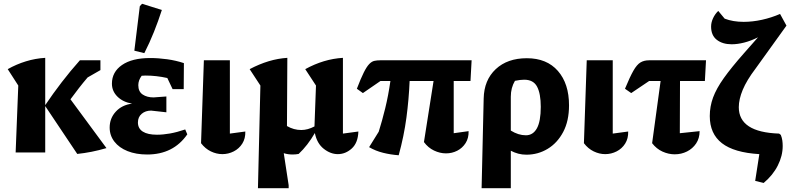

<svg xmlns="http://www.w3.org/2000/svg" viewBox="-20 -809 4194 1019"><path d="M63 0 77 -355 21 -442Q67 -468 117.5 -483.5Q168 -499 220 -502V-251Q261 -312 307.5 -372.5Q354 -433 404 -489H513V-437L445 -398Q421 -370 398.5 -341Q376 -312 354 -282L545 -23Q504 -11 466 -3.5Q428 4 390 8L220 -246V0Z M761 11Q702 11 657 -7Q612 -25 587 -57.5Q562 -90 562 -132Q562 -181 594.5 -216.5Q627 -252 681 -259Q633 -267 603.5 -296Q574 -325 574 -365Q574 -427 627.5 -464Q681 -501 777 -501Q821 -501 867.5 -494.5Q914 -488 956 -474L955 -336H896L868 -395Q809 -408 753 -408Q742 -408 732 -407Q714 -383 714 -357Q714 -323 737 -307.5Q760 -292 795 -292L863 -297V-213L782 -222Q752 -222 732 -205Q712 -188 712 -159Q712 -127 738 -110.5Q764 -94 813 -94Q845 -94 882 -100.5Q919 -107 963 -122L974 -96Q900 11 761 11ZM746 -527 693 -540 722 -776 734 -789 839 -756Q820 -697 797 -639.5Q774 -582 746 -527Z M1047 -49 1062 -489H1200V-100L1282 -111Q1283 -74 1266 -47Q1249 -20 1220.5 -5.5Q1192 9 1160 9Q1129 9 1099 -5.5Q1069 -20 1047 -49Z M1349 190 1362 -355 1305 -442Q1407 -496 1505 -502L1503 -140Q1539 -119 1579 -119Q1613 -119 1649 -138L1657 -355L1600 -442Q1698 -496 1800 -502V-100L1882 -111Q1880 -51 1847 -21Q1814 9 1773 9Q1734 9 1698 -19.5Q1662 -48 1651 -103Q1613 -37 1565 8Q1549 11 1533 11Q1508 11 1486 4L1512 174V190Z M2096 15Q2054 12 2013.5 2Q1973 -8 1939 -28L1990 -110Q2008 -167 2024.5 -234.5Q2041 -302 2052 -379H1999L1906 -315L1874 -338Q1895 -393 1910.5 -424Q1926 -455 1939.5 -469Q1953 -483 1967 -486Q1981 -489 1998 -489H2483L2477 -379H2388V-102L2467 -113Q2468 -76 2451 -49.5Q2434 -23 2406.5 -9Q2379 5 2347 5Q2315 5 2283.5 -10Q2252 -25 2230 -55L2281 -379H2154Q2150 -282 2137 -184.5Q2124 -87 2096 15Z M2536 190 2547 -286Q2549 -384 2611 -442Q2673 -500 2776 -500Q2882 -500 2941 -432.5Q3000 -365 3000 -250Q3000 -167 2969 -108.5Q2938 -50 2886.5 -19Q2835 12 2774 12Q2751 12 2730.5 6.5Q2710 1 2691 -9V190ZM2691 -296V-116Q2731 -91 2771 -91Q2809 -91 2829.5 -128Q2850 -165 2850 -242Q2850 -312 2830.5 -349Q2811 -386 2762 -386Q2741 -386 2713 -380Q2691 -343 2691 -296Z M3079 -49 3094 -489H3232V-100L3314 -111Q3315 -74 3298 -47Q3281 -20 3252.5 -5.5Q3224 9 3192 9Q3161 9 3131 -5.5Q3101 -20 3079 -49Z M3330 -315 3297 -338Q3323 -401 3341.5 -433.5Q3360 -466 3379 -477.5Q3398 -489 3425 -489H3727L3721 -379H3589L3588 -102L3693 -113Q3693 -75 3674.5 -47.5Q3656 -20 3626 -5Q3596 10 3561 10Q3528 10 3496 -4.5Q3464 -19 3441 -49L3486 -379H3425Z M3988 151 4010 9Q3876 1 3811.5 -49Q3747 -99 3747 -193Q3747 -244 3764.5 -291.5Q3782 -339 3821.5 -394.5Q3861 -450 3928 -526L4003 -611Q3965 -592 3929.5 -583Q3894 -574 3863 -574Q3815 -574 3784.5 -597.5Q3754 -621 3754 -668Q3754 -690 3764.5 -712.5Q3775 -735 3792 -751L3826 -710Q3870 -693 3927 -693Q3974 -693 4024 -704Q4074 -715 4120 -735L4154 -673L3990 -445Q3943 -383 3922 -332.5Q3901 -282 3901 -240Q3901 -107 4115 -100L4124 -93Q4130 -78 4132 -63.5Q4134 -49 4134 -34Q4134 18 4108 69.5Q4082 121 4033 162Z"/></svg>

Font: Piazzolla
Style: Bold
Weight: 700
Designer: Juan Pablo del Peral
Foundry: Huerta Tipografica
Version: Version 1.330